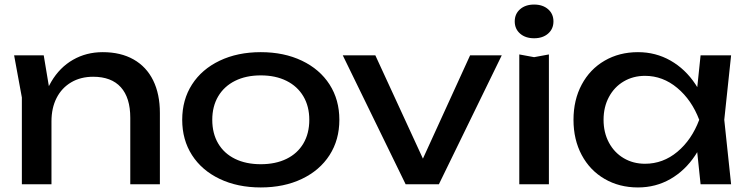

<svg xmlns="http://www.w3.org/2000/svg" viewBox="-20 -809 3286 843"><path d="M172 -566 206 -362V0H76V-381L42 -566ZM682 -313V0H552V-292Q552 -380 510.5 -426Q469 -472 389 -472Q334 -472 292.5 -447.5Q251 -423 228.5 -379Q206 -335 206 -276L160 -301Q168 -387 205 -450Q242 -513 300.5 -546.5Q359 -580 431 -580Q510 -580 566.5 -548Q623 -516 652.5 -456Q682 -396 682 -313Z M780 -283Q780 -371 823 -438Q866 -505 944.5 -542.5Q1023 -580 1125 -580Q1227 -580 1305.5 -542.5Q1384 -505 1427 -438Q1470 -371 1470 -283Q1470 -195 1427 -128Q1384 -61 1305.5 -23.5Q1227 14 1125 14Q1023 14 944.5 -23.5Q866 -61 823 -128Q780 -195 780 -283ZM1338 -283Q1338 -342 1312 -386Q1286 -430 1238 -454Q1190 -478 1125 -478Q1060 -478 1012 -454Q964 -430 938 -386Q912 -342 912 -283Q912 -223 938 -179Q964 -135 1012 -111.5Q1060 -88 1125 -88Q1190 -88 1238 -111.5Q1286 -135 1312 -179Q1338 -223 1338 -283Z M1812 -58 2044 -566H2183L1907 0H1761L1485 -566H1628L1862 -58Z M2325 -558 2390 -570V0H2260V-570ZM2240 -715Q2240 -748 2263.5 -768.5Q2287 -789 2325 -789Q2363 -789 2386.5 -768.5Q2410 -748 2410 -715Q2410 -682 2386.5 -661.5Q2363 -641 2325 -641Q2287 -641 2263.5 -661.5Q2240 -682 2240 -715Z M3034 -210 3060 -283 3034 -355 3056 -566H3190L3160 -283L3190 0H3056ZM2781 14Q2699 14 2634.5 -23.5Q2570 -61 2534 -128.5Q2498 -196 2498 -283Q2498 -370 2534 -437.5Q2570 -505 2634.5 -542.5Q2699 -580 2781 -580Q2859 -580 2924 -543Q2989 -506 3033.5 -439Q3078 -372 3096 -283Q3077 -194 3032.5 -127Q2988 -60 2923.5 -23Q2859 14 2781 14ZM2812 -90Q2891 -90 2954 -142.5Q3017 -195 3050 -283Q3017 -370 2953.5 -423Q2890 -476 2812 -476Q2760 -476 2718.5 -451.5Q2677 -427 2653.5 -383Q2630 -339 2630 -283Q2630 -227 2653.5 -183Q2677 -139 2718.5 -114.5Q2760 -90 2812 -90Z"/></svg>

Font: Unbounded Variable
Style: Regular
Weight: 400
Designer: Luke Prowse, Jean-Baptiste Morizot, Fátima Lázaro, Florian Runge
Foundry: NaN
Version: Version 1.600;FEAKit 1.0